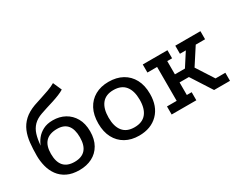

<svg xmlns="http://www.w3.org/2000/svg" viewBox="-85 -1038 1792 1442"><g transform="rotate(-30 811.0 -317.0)"><path d="M461 -575Q442 -563 415 -552Q388 -541 357 -531Q326 -521 296 -512Q266 -503 242 -494Q196 -478 169 -450.5Q142 -423 129.5 -383Q117 -343 113 -289Q123 -317 144.5 -344.5Q166 -372 201 -390.5Q236 -409 286 -409Q344 -409 389.5 -384Q435 -359 462 -312Q489 -265 489 -197Q489 -129 461.5 -81Q434 -33 386 -8.5Q338 16 276 16Q213 16 169.5 -5.5Q126 -27 99.5 -63.5Q73 -100 61.5 -145.5Q50 -191 50 -238Q50 -297 55.5 -349Q61 -401 79 -444Q97 -487 132.5 -520Q168 -553 227 -575Q256 -585 292.5 -596.5Q329 -608 365 -621Q401 -634 428 -650ZM282 -337Q149 -337 149 -197Q149 -56 274 -56Q400 -56 400 -197Q400 -337 282 -337Z M793 -450Q862 -450 912.5 -422Q963 -394 991 -342Q1019 -290 1019 -216Q1019 -108 957.5 -46Q896 16 793 16Q726 16 676 -12Q626 -40 598.5 -92Q571 -144 571 -216Q571 -290 598.5 -342Q626 -394 676 -422Q726 -450 793 -450ZM794 -378Q727 -378 693.5 -336Q660 -294 660 -216Q660 -139 693.5 -97.5Q727 -56 794 -56Q862 -56 896 -97.5Q930 -139 930 -216Q930 -294 896 -336Q862 -378 794 -378Z M1082 -434H1296V-364H1254V-249H1341L1415 -364H1364V-434H1582V-364H1501L1407 -219L1503 -70H1588V0H1450L1335 -179H1254V-70H1296V0H1082V-70H1166V-364H1082Z"/></g></svg>

Font: Podkova Medium
Style: Regular
Weight: 500
Designer: Ilya Yudin
Foundry: Cyreal (www.cyreal.org)
Version: Version 2.103